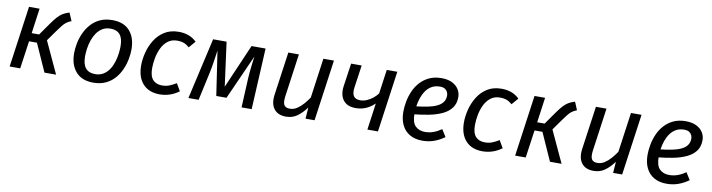

<svg xmlns="http://www.w3.org/2000/svg" viewBox="-26 -1078 6038 1629"><g transform="rotate(10 2993.5 -263.5)"><path d="M478 -539 507 -470Q481 -460 464.5 -447.5Q448 -435 432.5 -415.5Q417 -396 394 -364L330 -274L457 0H357L250 -239H182L148 0H57L131 -527H222L192 -311H256L332 -419Q359 -457 379.5 -479.5Q400 -502 422.5 -515.5Q445 -529 478 -539Z M778 12Q680 12 628 -47Q576 -106 576 -206Q576 -245 584.5 -290Q593 -335 612.5 -379Q632 -423 664 -459.5Q696 -496 741.5 -517.5Q787 -539 849 -539Q947 -539 998.5 -480.5Q1050 -422 1050 -321Q1050 -283 1041.5 -238Q1033 -193 1014 -149Q995 -105 963.5 -68.5Q932 -32 886 -10Q840 12 778 12ZM781 -62Q822 -62 851.5 -80Q881 -98 901 -127.5Q921 -157 932.5 -192.5Q944 -228 949 -264.5Q954 -301 954 -331Q954 -400 926.5 -432.5Q899 -465 846 -465Q805 -465 775.5 -447Q746 -429 726 -399.5Q706 -370 694 -334.5Q682 -299 677 -262.5Q672 -226 672 -196Q672 -127 700 -94.5Q728 -62 781 -62Z M1421 -539Q1465 -539 1503.5 -525.5Q1542 -512 1574 -481L1525 -424Q1501 -445 1477 -454Q1453 -463 1422 -463Q1372 -463 1339 -437Q1306 -411 1286.5 -370Q1267 -329 1258.5 -283Q1250 -237 1250 -196Q1250 -127 1278.5 -96.5Q1307 -66 1357 -66Q1392 -66 1420 -77Q1448 -88 1479 -107L1516 -43Q1477 -15 1436 -1.5Q1395 12 1351 12Q1257 12 1205.5 -45Q1154 -102 1154 -203Q1154 -255 1168.5 -313Q1183 -371 1214.5 -422.5Q1246 -474 1297 -506.5Q1348 -539 1421 -539Z M2048 -527H2169L2142 0H2055L2067 -252Q2069 -281 2071.5 -309.5Q2074 -338 2078 -370.5Q2082 -403 2087 -443L1915 -58H1827L1770 -440Q1765 -404 1760 -370Q1755 -336 1750 -305.5Q1745 -275 1739 -247L1685 0H1597L1717 -527H1833L1884 -148Z M2439 12Q2369 12 2335.5 -31.5Q2302 -75 2312 -152L2365 -527H2456L2404 -156Q2397 -102 2410.5 -81Q2424 -60 2459 -60Q2492 -60 2520.5 -78.5Q2549 -97 2574 -125.5Q2599 -154 2619 -184L2667 -527H2758L2684 0H2606L2613 -97Q2576 -47 2535 -17.5Q2494 12 2439 12Z M3213 -527H3304L3230 0H3139L3171 -230Q3148 -208 3122 -192.5Q3096 -177 3067.5 -169.5Q3039 -162 3009 -162Q2958 -162 2926.5 -183Q2895 -204 2882.5 -241.5Q2870 -279 2877 -328L2906 -527H2997L2969 -333Q2962 -282 2978.5 -258Q2995 -234 3035 -234Q3063 -234 3090.5 -245.5Q3118 -257 3142 -276Q3166 -295 3184 -319Z M3684 -539Q3740 -539 3777 -520Q3814 -501 3832.5 -470.5Q3851 -440 3851 -405Q3851 -348 3822.5 -310.5Q3794 -273 3744.5 -250Q3695 -227 3630.5 -214.5Q3566 -202 3495 -195L3504 -265Q3563 -271 3609.5 -280.5Q3656 -290 3688.5 -305.5Q3721 -321 3738 -344.5Q3755 -368 3755 -402Q3755 -415 3749 -429.5Q3743 -444 3727.5 -455Q3712 -466 3683 -466Q3642 -466 3612.5 -449Q3583 -432 3563 -403.5Q3543 -375 3531 -340Q3519 -305 3514 -269.5Q3509 -234 3509 -202Q3509 -126 3540.5 -95.5Q3572 -65 3623 -65Q3660 -65 3694 -77Q3728 -89 3764 -114L3803 -52Q3760 -21 3713.5 -4.5Q3667 12 3614 12Q3550 12 3505 -14Q3460 -40 3436.5 -88Q3413 -136 3413 -202Q3413 -245 3422 -292Q3431 -339 3450.5 -383Q3470 -427 3502 -462Q3534 -497 3579 -518Q3624 -539 3684 -539Z M4202 -539Q4246 -539 4284.5 -525.5Q4323 -512 4355 -481L4306 -424Q4282 -445 4258 -454Q4234 -463 4203 -463Q4153 -463 4120 -437Q4087 -411 4067.5 -370Q4048 -329 4039.5 -283Q4031 -237 4031 -196Q4031 -127 4059.5 -96.5Q4088 -66 4138 -66Q4173 -66 4201 -77Q4229 -88 4260 -107L4297 -43Q4258 -15 4217 -1.5Q4176 12 4132 12Q4038 12 3986.5 -45Q3935 -102 3935 -203Q3935 -255 3949.5 -313Q3964 -371 3995.5 -422.5Q4027 -474 4078 -506.5Q4129 -539 4202 -539Z M4833 -539 4862 -470Q4836 -460 4819.5 -447.5Q4803 -435 4787.5 -415.5Q4772 -396 4749 -364L4685 -274L4812 0H4712L4605 -239H4537L4503 0H4412L4486 -527H4577L4547 -311H4611L4687 -419Q4714 -457 4734.5 -479.5Q4755 -502 4777.5 -515.5Q4800 -529 4833 -539Z M5089 12Q5019 12 4985.5 -31.5Q4952 -75 4962 -152L5015 -527H5106L5054 -156Q5047 -102 5060.5 -81Q5074 -60 5109 -60Q5142 -60 5170.5 -78.5Q5199 -97 5224 -125.5Q5249 -154 5269 -184L5317 -527H5408L5334 0H5256L5263 -97Q5226 -47 5185 -17.5Q5144 12 5089 12Z M5788 -539Q5844 -539 5881 -520Q5918 -501 5936.5 -470.5Q5955 -440 5955 -405Q5955 -348 5926.5 -310.5Q5898 -273 5848.5 -250Q5799 -227 5734.5 -214.5Q5670 -202 5599 -195L5608 -265Q5667 -271 5713.5 -280.5Q5760 -290 5792.5 -305.5Q5825 -321 5842 -344.5Q5859 -368 5859 -402Q5859 -415 5853 -429.5Q5847 -444 5831.5 -455Q5816 -466 5787 -466Q5746 -466 5716.5 -449Q5687 -432 5667 -403.5Q5647 -375 5635 -340Q5623 -305 5618 -269.5Q5613 -234 5613 -202Q5613 -126 5644.5 -95.5Q5676 -65 5727 -65Q5764 -65 5798 -77Q5832 -89 5868 -114L5907 -52Q5864 -21 5817.5 -4.5Q5771 12 5718 12Q5654 12 5609 -14Q5564 -40 5540.5 -88Q5517 -136 5517 -202Q5517 -245 5526 -292Q5535 -339 5554.5 -383Q5574 -427 5606 -462Q5638 -497 5683 -518Q5728 -539 5788 -539Z"/></g></svg>

Font: Fira Sans Variable
Style: Italic
Weight: 397
Italic angle: -8°
Designer: Carrois Corporate & Edenspiekermann AG
Foundry: Carrois Corporate GbR & Edenspiekermann AG
Version: Version 4.202